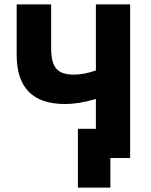

<svg xmlns="http://www.w3.org/2000/svg" viewBox="-20 -720 687 875"><path d="M483 135V0H573V-700H417V-399C379 -386 349 -380 318 -380C241 -380 213 -411 213 -504V-700H56V-469C56 -320 130 -246 276 -246C318 -246 364 -253 417 -269V-133H335V135Z"/></svg>

Font: Fixel Text Bold
Style: Bold
Weight: 700
Width: 4
Designer: AlfaBravo + MacPaw
Foundry: Kyrylo Tkachov, Marchela Mozhyna, Serhii Makarenko, Maria Weinstein, Zakhar Kryvoshyya
Version: Version 1.211